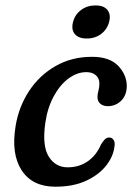

<svg xmlns="http://www.w3.org/2000/svg" viewBox="-20 -678 497 708"><path d="M298.5 -412Q264 -412 232.2 -388.2Q200.5 -364.5 177.8 -322.2Q155 -280 147 -224.5Q135 -140 159.8 -100.5Q184.5 -61 229.5 -61Q272 -61 304 -83.5Q336 -106 352.5 -145.5Q359 -156 366 -163.5Q373 -171 383 -171Q393 -171 399.2 -161.5Q405.5 -152 401.5 -134.5Q397.5 -101 371.5 -67.5Q345.5 -34 298.2 -11.8Q251 10.5 184 10.5Q99.5 10.5 60 -49.8Q20.5 -110 37.5 -213Q49 -284 87 -342Q125 -400 184.5 -434.2Q244 -468.5 319.5 -468.5Q384.5 -468.5 416.2 -434.8Q448 -401 447.5 -359Q446.5 -325 426 -305.8Q405.5 -286.5 377.5 -286.5Q360 -286.5 349.5 -296Q339 -305.5 339.5 -321Q339.5 -331 343 -343.5Q346.5 -356 346.5 -369Q347 -388 334 -400Q321 -412 298.5 -412ZM300 -536Q269 -536 255.5 -552.8Q242 -569.5 249.5 -597.5Q256.5 -624.5 279 -641.2Q301.5 -658 332 -658Q363 -658 376.2 -641.2Q389.5 -624.5 382.5 -597.5Q375.5 -570 353.2 -553Q331 -536 300 -536Z"/></svg>

Font: Fraunces 9pt S100
Style: Italic
Weight: 400
Italic angle: -16°
Version: Version 1.000; ttfautohint (v1.8.3)